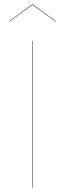

<svg xmlns="http://www.w3.org/2000/svg" viewBox="-20 -870 302 890"><path d="M132 0H130V-680H132ZM22 -771 129 -850H131L240 -771L238 -770L130 -848L24 -770Z"/></svg>

Font: FiraGO Two
Style: Regular
Weight: 100
Designer: bBox Type
Foundry: bBox Type GmbH
Version: Version 1.001